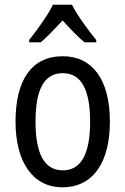

<svg xmlns="http://www.w3.org/2000/svg" viewBox="-20 -786 533 816"><path d="M286 -766H205C184 -722 140 -662 104 -616V-606H153C181 -629 213 -664 246 -699C278 -664 309 -631 339 -606H389V-616C354 -659 308 -721 286 -766ZM447 -269C447 -450 371 -547 247 -547C114 -547 46 -446 46 -269C46 -98 119 10 245 10C378 10 447 -99 447 -269ZM131 -269C131 -404 166 -475 247 -475C326 -475 363 -404 363 -269C363 -134 326 -62 247 -62C167 -62 131 -135 131 -269Z"/></svg>

Font: Noto Sans Lao Looped Condensed
Style: Regular
Weight: 400
Width: 3
Designer: Mark Frömberg, Ben Mitchell
Foundry: The Fontpad Ltd
Version: Version 1.003